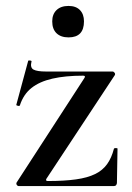

<svg xmlns="http://www.w3.org/2000/svg" viewBox="-20 -627 445 647"><path d="M36 -12 265 -365Q269 -372 260 -372Q200 -372 156.5 -362Q113 -352 86 -330.5Q59 -309 47 -272Q46 -269 40 -270.5Q34 -272 35 -274L75 -422Q76 -424 82 -423Q88 -422 86 -419Q81 -399 93 -392.5Q105 -386 135 -386Q173 -386 229 -386Q285 -386 359 -386Q363 -386 366 -382Q369 -378 367 -374L136 -24Q133 -17 141 -17Q197 -17 236 -22.5Q275 -28 300.5 -40.5Q326 -53 341 -74Q356 -95 364 -126Q365 -128 370.5 -128Q376 -128 376 -126L374 -11Q374 -7 371.5 -3.5Q369 0 364 0Q316 0 260 0Q204 0 148 0Q92 0 43 0Q39 0 36.5 -4Q34 -8 36 -12ZM211 -501Q185 -501 170.5 -515Q156 -529 156 -555Q156 -579 170.5 -593Q185 -607 211 -607Q236 -607 249.5 -593Q263 -579 263 -555Q263 -501 211 -501Z"/></svg>

Font: Cormorant Light SemiBold
Style: Regular
Weight: 600
Version: Version 4.000